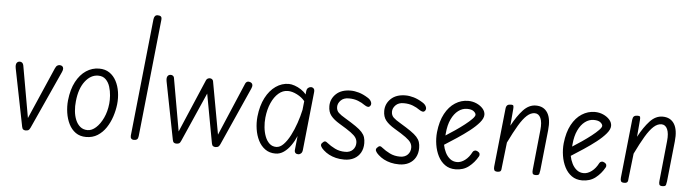

<svg xmlns="http://www.w3.org/2000/svg" viewBox="-56 -1260 5539 1527"><g transform="rotate(5 2714.0 -497.0)"><path d="M151.5 -26.5 60 -485Q54.5 -514 63 -527.5Q71.5 -541 89 -541Q99 -541 107.2 -534.2Q115.5 -527.5 118 -513L191 -100L370 -511.5Q378 -529.5 387 -535.2Q396 -541 406 -541Q418.5 -541 426.5 -535Q434.5 -529 435.8 -517.2Q437 -505.5 429 -488L219 -25.5Q211.5 -9 203.2 -4.5Q195 0 181.5 0Q169.5 0 162 -5.5Q154.5 -11 151.5 -26.5Z M664.5 10Q615.5 10 581.2 -14.2Q547 -38.5 526.8 -79Q506.5 -119.5 499 -169Q491.5 -218.5 496.5 -268.5Q506 -356.5 538.2 -417.2Q570.5 -478 618.2 -509.5Q666 -541 721.5 -541Q770 -541 804 -518Q838 -495 858.5 -456.2Q879 -417.5 886.5 -369.2Q894 -321 888.5 -270.5Q883 -221.5 866.8 -172Q850.5 -122.5 823 -81.2Q795.5 -40 756 -15Q716.5 10 664.5 10ZM559.5 -266.5Q555 -227 558.8 -188Q562.5 -149 576 -116.8Q589.5 -84.5 613.2 -65Q637 -45.5 672 -45.5Q705.5 -45.5 738.2 -75Q771 -104.5 795 -155.5Q819 -206.5 825.5 -271Q828.5 -298.5 826 -334.8Q823.5 -371 812.8 -405.2Q802 -439.5 779.2 -462Q756.5 -484.5 719 -484.5Q659 -484.5 614.2 -426Q569.5 -367.5 559.5 -266.5Z M1044.5 0Q1032 0 1024.5 -8.2Q1017 -16.5 1018.5 -32L1117 -967.5Q1119 -985.5 1126.5 -994.8Q1134 -1004 1148.5 -1004Q1165.5 -1004 1174 -996.8Q1182.5 -989.5 1180 -968L1081.5 -34Q1079.5 -14 1070.5 -7Q1061.5 0 1044.5 0Z M1354.5 -26.5 1264.5 -485Q1259 -514 1267.5 -527.5Q1276 -541 1293.5 -541Q1303.5 -541 1311 -535.2Q1318.5 -529.5 1320 -521L1394.5 -98L1576 -523.5Q1580 -532 1587.8 -536.5Q1595.5 -541 1605.5 -541Q1615.5 -541 1623 -535.2Q1630.5 -529.5 1632 -521L1708.5 -100L1888.5 -523.5Q1892.5 -532.5 1899.8 -537.2Q1907 -542 1916.5 -541Q1929.5 -539.5 1937.5 -533.2Q1945.5 -527 1946.8 -516Q1948 -505 1940.5 -488L1734 -25.5Q1726.5 -9 1718.2 -4.5Q1710 0 1696.5 0Q1685 0 1677.2 -5.5Q1669.5 -11 1666.5 -26.5L1594.5 -418L1421.5 -25.5Q1414.5 -9 1406.2 -4.5Q1398 0 1384.5 0Q1373 0 1365.2 -5.5Q1357.5 -11 1354.5 -26.5Z M2176.5 10Q2128 10 2093.8 -14.8Q2059.5 -39.5 2039 -80.5Q2018.5 -121.5 2011 -171.2Q2003.5 -221 2008.5 -271Q2018 -359 2050.5 -421.5Q2083 -484 2131.2 -517.5Q2179.5 -551 2235 -551Q2255.5 -551 2281.8 -542Q2308 -533 2333 -516.8Q2358 -500.5 2374.5 -479L2377.5 -506Q2379.5 -524 2390 -532.5Q2400.5 -541 2413 -541Q2425.5 -541 2434.2 -532Q2443 -523 2440.5 -502L2391.5 -36.5Q2389.5 -18 2379.2 -9Q2369 0 2357.5 0Q2343.5 0 2335 -8.2Q2326.5 -16.5 2328.5 -35L2340 -144.5Q2323 -103.5 2298.2 -68.2Q2273.5 -33 2242.8 -11.5Q2212 10 2176.5 10ZM2072 -268Q2068 -230 2072 -190.5Q2076 -151 2088.8 -117.5Q2101.5 -84 2123.8 -63.5Q2146 -43 2178 -43Q2208 -43 2236 -71.8Q2264 -100.5 2288.2 -147.2Q2312.5 -194 2331.2 -248.8Q2350 -303.5 2361 -355L2368.5 -425Q2345 -454.5 2305.8 -474.5Q2266.5 -494.5 2232 -494.5Q2191.5 -494.5 2157.8 -465.2Q2124 -436 2101.5 -385Q2079 -334 2072 -268Z M2725 10Q2689 10 2658.5 2.5Q2628 -5 2603 -18.2Q2578 -31.5 2558.5 -49.5Q2540.5 -65.5 2534.2 -79.5Q2528 -93.5 2538 -105Q2551 -120 2560.8 -120.5Q2570.5 -121 2584.5 -108.5Q2609 -88.5 2645.5 -70.2Q2682 -52 2727.5 -52Q2766.5 -52 2788.5 -74.5Q2810.5 -97 2810.5 -130.5Q2810.5 -152 2799.2 -170.2Q2788 -188.5 2756.8 -211.2Q2725.5 -234 2665.5 -269.5Q2618.5 -297.5 2594.8 -327.2Q2571 -357 2571 -403.5Q2571 -460.5 2613.2 -500.8Q2655.5 -541 2730 -541Q2761 -541 2796 -530.8Q2831 -520.5 2869 -496.5Q2889.5 -484 2897.2 -466.5Q2905 -449 2896.5 -435.5Q2888.5 -423 2876.2 -424.2Q2864 -425.5 2846.5 -437.5Q2826.5 -452.5 2794.5 -465.2Q2762.5 -478 2720 -478Q2679 -478 2656 -454.5Q2633 -431 2633 -402.5Q2633 -374 2651.5 -356.2Q2670 -338.5 2706.5 -317.5Q2759 -286 2792 -263.2Q2825 -240.5 2842.5 -221Q2860 -201.5 2866.8 -180.8Q2873.5 -160 2873.5 -133Q2873.5 -90.5 2855.5 -58.2Q2837.5 -26 2804.2 -8Q2771 10 2725 10Z M3163 10Q3127 10 3096.5 2.5Q3066 -5 3041 -18.2Q3016 -31.5 2996.5 -49.5Q2978.5 -65.5 2972.2 -79.5Q2966 -93.5 2976 -105Q2989 -120 2998.8 -120.5Q3008.5 -121 3022.5 -108.5Q3047 -88.5 3083.5 -70.2Q3120 -52 3165.5 -52Q3204.5 -52 3226.5 -74.5Q3248.5 -97 3248.5 -130.5Q3248.5 -152 3237.2 -170.2Q3226 -188.5 3194.8 -211.2Q3163.5 -234 3103.5 -269.5Q3056.5 -297.5 3032.8 -327.2Q3009 -357 3009 -403.5Q3009 -460.5 3051.2 -500.8Q3093.5 -541 3168 -541Q3199 -541 3234 -530.8Q3269 -520.5 3307 -496.5Q3327.5 -484 3335.2 -466.5Q3343 -449 3334.5 -435.5Q3326.5 -423 3314.2 -424.2Q3302 -425.5 3284.5 -437.5Q3264.5 -452.5 3232.5 -465.2Q3200.5 -478 3158 -478Q3117 -478 3094 -454.5Q3071 -431 3071 -402.5Q3071 -374 3089.5 -356.2Q3108 -338.5 3144.5 -317.5Q3197 -286 3230 -263.2Q3263 -240.5 3280.5 -221Q3298 -201.5 3304.8 -180.8Q3311.5 -160 3311.5 -133Q3311.5 -90.5 3293.5 -58.2Q3275.5 -26 3242.2 -8Q3209 10 3163 10Z M3613 10Q3564.5 10 3529.8 -14.8Q3495 -39.5 3474 -80.8Q3453 -122 3445 -172Q3437 -222 3442 -272Q3451.5 -360 3483.8 -419.8Q3516 -479.5 3564 -510.2Q3612 -541 3667.5 -541Q3703.5 -541 3735 -527Q3766.5 -513 3786 -490.5Q3805.5 -468 3805.5 -442Q3805.5 -413.5 3776.8 -379.5Q3748 -345.5 3702.5 -310Q3657 -274.5 3605 -240.2Q3553 -206 3506.5 -176.5Q3512.5 -144.5 3527.2 -115Q3542 -85.5 3565.5 -67Q3589 -48.5 3621 -48.5Q3652.5 -48.5 3684.2 -72.2Q3716 -96 3738 -139.5Q3743 -149 3754.5 -151.8Q3766 -154.5 3778.5 -147Q3791 -140.5 3794 -129.5Q3797 -118.5 3791.5 -109Q3763 -58 3719.2 -24Q3675.5 10 3613 10ZM3511 -251Q3546.5 -273 3585.5 -299.8Q3624.5 -326.5 3658.5 -353Q3692.5 -379.5 3713.8 -401.5Q3735 -423.5 3735 -435.5Q3735 -449 3718 -463Q3701 -477 3664.5 -477Q3627 -477 3594.5 -452.5Q3562 -428 3540 -381.5Q3518 -335 3512.5 -269Z M3948 0Q3927 0 3922 -11.2Q3917 -22.5 3919 -39.5L3968.5 -506Q3970.5 -524.5 3979.8 -532.8Q3989 -541 4010.5 -541Q4025.5 -541 4028.5 -533.8Q4031.5 -526.5 4030 -508L4018.5 -373.5Q4060.5 -452.5 4106.2 -501.8Q4152 -551 4207.5 -551Q4271 -551 4301 -502.8Q4331 -454.5 4321 -362.5L4287 -41.5Q4285 -25.5 4281.5 -12.8Q4278 0 4253 0Q4232.5 0 4228.5 -11Q4224.5 -22 4226.5 -39.5L4259.5 -360.5Q4266 -422 4250.8 -455.8Q4235.5 -489.5 4203.5 -489.5Q4172 -489.5 4141.5 -462Q4111 -434.5 4077.8 -378.8Q4044.5 -323 4003 -237.5L3980.5 -41.5Q3979.5 -29.5 3978.2 -20.2Q3977 -11 3970.8 -5.5Q3964.5 0 3948 0Z M4624.5 10Q4576 10 4541.2 -14.8Q4506.5 -39.5 4485.5 -80.8Q4464.5 -122 4456.5 -172Q4448.5 -222 4453.5 -272Q4463 -360 4495.2 -419.8Q4527.5 -479.5 4575.5 -510.2Q4623.5 -541 4679 -541Q4715 -541 4746.5 -527Q4778 -513 4797.5 -490.5Q4817 -468 4817 -442Q4817 -413.5 4788.2 -379.5Q4759.5 -345.5 4714 -310Q4668.5 -274.5 4616.5 -240.2Q4564.5 -206 4518 -176.5Q4524 -144.5 4538.8 -115Q4553.5 -85.5 4577 -67Q4600.5 -48.5 4632.5 -48.5Q4664 -48.5 4695.8 -72.2Q4727.5 -96 4749.5 -139.5Q4754.5 -149 4766 -151.8Q4777.5 -154.5 4790 -147Q4802.5 -140.5 4805.5 -129.5Q4808.5 -118.5 4803 -109Q4774.5 -58 4730.8 -24Q4687 10 4624.5 10ZM4522.5 -251Q4558 -273 4597 -299.8Q4636 -326.5 4670 -353Q4704 -379.5 4725.2 -401.5Q4746.5 -423.5 4746.5 -435.5Q4746.5 -449 4729.5 -463Q4712.5 -477 4676 -477Q4638.5 -477 4606 -452.5Q4573.5 -428 4551.5 -381.5Q4529.5 -335 4524 -269Z M4959.5 0Q4938.5 0 4933.5 -11.2Q4928.5 -22.5 4930.5 -39.5L4980 -506Q4982 -524.5 4991.2 -532.8Q5000.5 -541 5022 -541Q5037 -541 5040 -533.8Q5043 -526.5 5041.5 -508L5030 -373.5Q5072 -452.5 5117.8 -501.8Q5163.5 -551 5219 -551Q5282.5 -551 5312.5 -502.8Q5342.5 -454.5 5332.5 -362.5L5298.5 -41.5Q5296.5 -25.5 5293 -12.8Q5289.5 0 5264.5 0Q5244 0 5240 -11Q5236 -22 5238 -39.5L5271 -360.5Q5277.5 -422 5262.2 -455.8Q5247 -489.5 5215 -489.5Q5183.5 -489.5 5153 -462Q5122.5 -434.5 5089.2 -378.8Q5056 -323 5014.5 -237.5L4992 -41.5Q4991 -29.5 4989.8 -20.2Q4988.5 -11 4982.2 -5.5Q4976 0 4959.5 0Z"/></g></svg>

Font: Edu SA Hand
Style: Regular
Weight: 400
Designer: Tina and Corey Anderson, Eben Sorkin, Mirko Velimirovic
Foundry: Google for Education
Version: Version 2.000